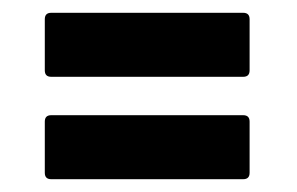

<svg xmlns="http://www.w3.org/2000/svg" viewBox="-20 -419 464 300"><path d="M50 -309V-389Q50 -399 60 -399H360Q370 -399 370 -389V-309Q370 -299 360 -299H60Q50 -299 50 -309ZM50 -149V-229Q50 -239 60 -239H360Q370 -239 370 -229V-149Q370 -139 360 -139H60Q50 -139 50 -149Z"/></svg>

Font: Kanalisirung
Style: Regular
Weight: 500
Designer: Peter Wiegel
Foundry: Peter Wiegel
Version: 1.000